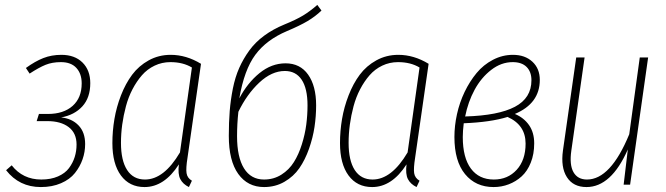

<svg xmlns="http://www.w3.org/2000/svg" viewBox="-20 -755 2725 785"><path d="M231 -530.8Q285.6 -530.8 317.4 -499.3Q349.1 -467.8 349.1 -415Q349.1 -355.5 316.7 -320.1Q284.2 -284.7 230 -274.9Q273.9 -270.5 301 -242.4Q328.1 -214.4 328.1 -166Q328.1 -133.8 317.6 -103.8Q307.1 -73.7 286.4 -47.6Q265.6 -21.5 229.5 -5.9Q193.4 9.8 147 9.8Q58.6 9.8 4.9 -59.1L27.8 -79.1Q73.2 -21 148.9 -21Q188 -21 217 -33.7Q246.1 -46.4 262 -67.6Q277.8 -88.9 285.4 -113Q293 -137.2 293 -164.1Q293 -210.9 260.7 -235.4Q228.5 -259.8 173.8 -259.8H129.9L139.2 -289.1H175.8Q239.7 -289.1 276.9 -322Q314 -355 314 -414.1Q314 -453.6 292.2 -477.3Q270.5 -501 229 -501Q193.4 -501 166.3 -490Q139.2 -479 101.1 -454.1L85.9 -477.1Q123.5 -504.4 157.2 -517.6Q190.9 -530.8 231 -530.8Z M677.7 -530.8Q741.7 -530.8 801.8 -494.1L746.6 -109.9Q739.7 -66.9 742.7 -47.1Q745.6 -27.3 764.6 -16.1L752.4 9.8Q728 -2 717.3 -22.5Q706.5 -43 711.4 -83Q651.9 9.8 570.8 9.8Q509.3 9.8 474.4 -37.6Q439.5 -85 439.5 -169.9Q439.5 -219.2 447.8 -268.3Q456.1 -317.4 474.6 -365.2Q493.2 -413.1 520.3 -449.5Q547.4 -485.8 588.1 -508.3Q628.9 -530.8 677.7 -530.8ZM676.8 -501Q642.1 -501 612.1 -486.6Q582 -472.2 560.3 -447.3Q538.6 -422.4 521.7 -390.1Q504.9 -357.9 494.9 -320.6Q484.9 -283.2 479.7 -245.6Q474.6 -208 474.6 -170.9Q474.6 -98.6 499.8 -59.8Q524.9 -21 572.8 -21Q650.4 -21 715.8 -131.8L764.6 -479Q728 -501 676.8 -501Z M1147.5 -496.1Q1207 -496.1 1239.7 -450Q1272.5 -403.8 1272.5 -324.2Q1272.5 -280.3 1265.9 -236.1Q1259.3 -191.9 1243.4 -146.7Q1227.5 -101.6 1203.9 -67.4Q1180.2 -33.2 1142.8 -11.7Q1105.5 9.8 1059.6 9.8Q992.7 9.8 954.1 -43.9Q915.5 -97.7 915.5 -199.2Q915.5 -255.4 919.2 -301Q922.9 -346.7 932.1 -393.1Q941.4 -439.5 958 -477.1Q974.6 -514.6 999.3 -548.6Q1023.9 -582.5 1060.1 -609.1Q1096.2 -635.7 1142.6 -654.8Q1190.4 -674.3 1218.8 -691.4Q1247.1 -708.5 1277.3 -734.9L1294.4 -711.9Q1269 -687.5 1237.3 -668.7Q1205.6 -649.9 1153.3 -627.9Q1069.3 -592.3 1023.9 -531Q978.5 -469.7 958.5 -353Q991.7 -416 1041 -456.1Q1090.3 -496.1 1147.5 -496.1ZM1059.6 -21Q1099.1 -21 1130.6 -41Q1162.1 -61 1181.6 -92.3Q1201.2 -123.5 1214.1 -164.8Q1227.1 -206.1 1232.2 -245.6Q1237.3 -285.2 1237.3 -324.2Q1237.3 -393.1 1213.4 -429Q1189.5 -464.8 1144.5 -464.8Q1090.8 -464.8 1040 -417.2Q989.3 -369.6 954.6 -297.9Q949.2 -248 949.2 -198.2Q949.2 -112.8 977.5 -66.9Q1005.9 -21 1059.6 -21Z M1608.4 -530.8Q1672.4 -530.8 1732.4 -494.1L1677.2 -109.9Q1670.4 -66.9 1673.3 -47.1Q1676.3 -27.3 1695.3 -16.1L1683.1 9.8Q1658.7 -2 1647.9 -22.5Q1637.2 -43 1642.1 -83Q1582.5 9.8 1501.5 9.8Q1439.9 9.8 1405 -37.6Q1370.1 -85 1370.1 -169.9Q1370.1 -219.2 1378.4 -268.3Q1386.7 -317.4 1405.3 -365.2Q1423.8 -413.1 1450.9 -449.5Q1478 -485.8 1518.8 -508.3Q1559.6 -530.8 1608.4 -530.8ZM1607.4 -501Q1572.8 -501 1542.7 -486.6Q1512.7 -472.2 1491 -447.3Q1469.2 -422.4 1452.4 -390.1Q1435.5 -357.9 1425.5 -320.6Q1415.5 -283.2 1410.4 -245.6Q1405.3 -208 1405.3 -170.9Q1405.3 -98.6 1430.4 -59.8Q1455.6 -21 1503.4 -21Q1581.1 -21 1646.5 -131.8L1695.3 -479Q1658.7 -501 1607.4 -501Z M2077.1 -530.8Q2126.5 -530.8 2156.7 -502.7Q2187 -474.6 2187 -428.2Q2187 -332 2085 -289.1Q2121.6 -273.9 2142.8 -243.7Q2164.1 -213.4 2164.1 -168.9Q2164.1 -125 2150.1 -90.1Q2136.2 -55.2 2112.8 -33.9Q2089.4 -12.7 2060.1 -1.5Q2030.8 9.8 1998 9.8Q1924.8 9.8 1881.3 -43.2Q1837.9 -96.2 1837.9 -194.8Q1837.9 -240.7 1848.4 -288.3Q1858.9 -335.9 1879.6 -379.2Q1900.4 -422.4 1928.5 -456.3Q1956.5 -490.2 1995.4 -510.5Q2034.2 -530.8 2077.1 -530.8ZM2076.2 -501Q2029.3 -501 1988.3 -469.2Q1947.3 -437.5 1920.4 -387.9Q1893.6 -338.4 1881.8 -278.8Q2017.6 -282.7 2085.2 -318.4Q2152.8 -354 2152.8 -426.8Q2152.8 -461.4 2133.1 -481.2Q2113.3 -501 2076.2 -501ZM2055.2 -276.9Q1986.3 -255.4 1876 -251Q1872.1 -218.8 1872.1 -194.8Q1872.1 -110.4 1905.3 -65.7Q1938.5 -21 1999 -21Q2056.2 -21 2092.5 -60.8Q2128.9 -100.6 2128.9 -168Q2128.9 -244.1 2055.2 -276.9Z M2377.9 9.8Q2323.7 9.8 2297.9 -30.5Q2272 -70.8 2281.7 -140.1L2335.9 -520H2370.1L2315.9 -139.2Q2307.6 -81.1 2324.7 -51Q2341.8 -21 2379.9 -21Q2476.6 -21 2552.7 -206.1L2595.7 -520H2629.9L2556.2 0H2529.8L2546.9 -144Q2479 9.8 2377.9 9.8Z"/></svg>

Font: Fira Sans Compressed UltraLight
Style: Italic
Weight: 200
Width: 3
Italic angle: -8°
Designer: Carrois Corporate & Edenspiekermann AG
Foundry: Carrois Corporate GbR & Edenspiekermann AG
Version: Version 4.203;PS 004.203;hotconv 1.0.88;makeotf.lib2.5.64775